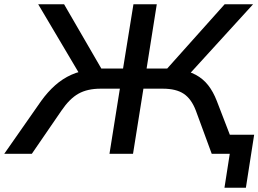

<svg xmlns="http://www.w3.org/2000/svg" viewBox="-51 -725 1218 905"><path d="M1007 160 1032 0H979L992 -90H1147L1108 160ZM-31 0 143 -249Q174 -292 209 -323Q244 -354 285 -372.5Q326 -391 376 -396L331 -364L129 -705H251L437 -384L414 -402H529L578 -705H688L640 -402H753L721 -384L1008 -705H1142L831 -364L789 -396Q837 -391 871.5 -372.5Q906 -354 930 -323.5Q954 -293 971 -249L1067 0H947L872 -204Q851 -259 815 -283Q779 -307 716 -307H625L576 0H465L514 -307H423Q361 -307 319 -283.5Q277 -260 239 -204L99 0Z"/></svg>

Font: Nunito Sans 10pt SemiExpanded SemiBold
Style: Italic
Weight: 600
Width: 6
Italic angle: -9°
Designer: Vernon Adams
Foundry: Vernon Adams
Version: Version 3.101;gftools[0.9.27]